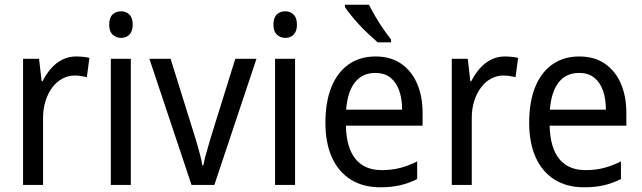

<svg xmlns="http://www.w3.org/2000/svg" viewBox="-20 -786 2728 816"><path d="M303 -546Q317 -546 332.5 -544.5Q348 -543 360 -540L349 -458Q337 -461 323.5 -463Q310 -465 297 -465Q270 -465 245.5 -452Q221 -439 202.5 -414.5Q184 -390 173.5 -357Q163 -324 163 -284V0H78V-536H146L157 -441H161Q176 -471 197 -495Q218 -519 245 -532.5Q272 -546 303 -546Z M536 -536V0H451V-536ZM495 -738Q516 -738 530 -724Q544 -710 544 -681Q544 -653 530 -639Q516 -625 495 -625Q473 -625 458.5 -639Q444 -653 444 -681Q444 -710 458 -724Q472 -738 495 -738Z M794 0 615 -536H705L804 -219Q811 -198 818 -173.5Q825 -149 831 -125.5Q837 -102 840 -83H844Q847 -99 852.5 -120.5Q858 -142 865.5 -166Q873 -190 879 -212L980 -536H1070L891 0Z M1234 -536V0H1149V-536ZM1193 -738Q1214 -738 1228 -724Q1242 -710 1242 -681Q1242 -653 1228 -639Q1214 -625 1193 -625Q1171 -625 1156.5 -639Q1142 -653 1142 -681Q1142 -710 1156 -724Q1170 -738 1193 -738Z M1576 -546Q1640 -546 1684.5 -515.5Q1729 -485 1752.5 -431Q1776 -377 1776 -306V-252H1450Q1452 -159 1490.5 -111Q1529 -63 1602 -63Q1644 -63 1679.5 -72Q1715 -81 1753 -100V-25Q1717 -7 1680 1.5Q1643 10 1596 10Q1523 10 1470.5 -23Q1418 -56 1390.5 -117.5Q1363 -179 1363 -264Q1363 -353 1388.5 -416Q1414 -479 1462 -512.5Q1510 -546 1576 -546ZM1575 -476Q1520 -476 1488.5 -436Q1457 -396 1451 -320H1689Q1689 -365 1677 -400Q1665 -435 1640 -455.5Q1615 -476 1575 -476ZM1548 -766Q1559 -744 1575 -716.5Q1591 -689 1609 -663Q1627 -637 1642 -618V-606H1585Q1569 -620 1548.5 -639Q1528 -658 1508 -679.5Q1488 -701 1471.5 -721.5Q1455 -742 1446 -756V-766Z M2125 -546Q2139 -546 2154.5 -544.5Q2170 -543 2182 -540L2171 -458Q2159 -461 2145.5 -463Q2132 -465 2119 -465Q2092 -465 2067.5 -452Q2043 -439 2024.5 -414.5Q2006 -390 1995.5 -357Q1985 -324 1985 -284V0H1900V-536H1968L1979 -441H1983Q1998 -471 2019 -495Q2040 -519 2067 -532.5Q2094 -546 2125 -546Z M2442 -546Q2506 -546 2550.5 -515.5Q2595 -485 2618.5 -431Q2642 -377 2642 -306V-252H2316Q2318 -159 2356.5 -111Q2395 -63 2468 -63Q2510 -63 2545.5 -72Q2581 -81 2619 -100V-25Q2583 -7 2546 1.5Q2509 10 2462 10Q2389 10 2336.5 -23Q2284 -56 2256.5 -117.5Q2229 -179 2229 -264Q2229 -353 2254.5 -416Q2280 -479 2328 -512.5Q2376 -546 2442 -546ZM2441 -476Q2386 -476 2354.5 -436Q2323 -396 2317 -320H2555Q2555 -365 2543 -400Q2531 -435 2506 -455.5Q2481 -476 2441 -476Z"/></svg>

Font: Noto Sans Devanagari SemiCondensed
Style: Regular
Weight: 400
Width: 4
Designer: Jelle Bosma - Monotype Design Team
Foundry: Monotype Imaging Inc.
Version: Version 2.006